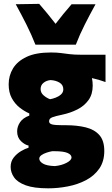

<svg xmlns="http://www.w3.org/2000/svg" viewBox="-20 -794 597 1019"><path d="M236.5 205.5Q160 205.5 116.5 189.5Q73 173.5 54.8 147.5Q36.5 121.5 36.5 91.5Q36.5 62.5 53 41.8Q69.5 21 91.8 8Q114 -5 131.5 -10V-21.5Q111.5 -25.5 91.2 -45Q71 -64.5 71 -97Q71 -122 86.2 -145Q101.5 -168 135.5 -180.5V-192Q109 -203.5 84 -223.2Q59 -243 42.5 -273.2Q26 -303.5 26 -346.5Q26 -392.5 49 -430.8Q72 -469 121.2 -492.2Q170.5 -515.5 250.5 -515.5Q280.5 -515.5 303 -512.5Q325.5 -509.5 350.2 -506.5Q375 -503.5 412 -503.5H540V-358.5Q503.5 -372 468 -379.5Q472 -361 472 -339.5Q472 -293.5 449.5 -262.5Q427 -231.5 390.2 -213Q353.5 -194.5 311 -185.5Q274.5 -178 257.5 -171.5Q240.5 -165 240.5 -150.5Q240.5 -137.5 257 -133.5Q273.5 -129.5 309.5 -129.5H328.5Q389 -129.5 435.2 -118Q481.5 -106.5 507.5 -77Q533.5 -47.5 533.5 7Q533.5 62.5 507 100.8Q480.5 139 436.8 162Q393 185 340.5 195.2Q288 205.5 236.5 205.5ZM245.5 -267.5Q259 -269.5 275.5 -275.8Q292 -282 304 -293Q316 -304 316 -320Q316 -343.5 296 -355.5Q276 -367.5 248.5 -369Q226.5 -367 211 -354.5Q195.5 -342 195.5 -321.5Q195.5 -301.5 211.5 -287.8Q227.5 -274 245.5 -267.5ZM271 87.5Q307 84 333.2 70.2Q359.5 56.5 359.5 41.5Q359.5 27 338.5 17.8Q317.5 8.5 269 8.5H257Q244.5 10.5 228.2 15.8Q212 21 200.2 29.2Q188.5 37.5 188.5 48Q188.5 62.5 208 74.2Q227.5 86 271 87.5ZM168 -557Q147 -610.5 120 -664.2Q93 -718 63.5 -771.5L188 -773.5Q232.5 -722.5 275 -667.5Q314.5 -719.5 360 -771.5H487Q457.5 -718 430.2 -664.2Q403 -610.5 382.5 -557Z"/></svg>

Font: Commissioner Flair ExtraBold
Style: Regular
Weight: 800
Designer: Kostas Bartsokas
Foundry: Kostas Bartsokas
Version: Version 1.000; ttfautohint (v1.8.3)